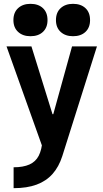

<svg xmlns="http://www.w3.org/2000/svg" viewBox="-20 -762 540 1002"><path d="M51 111Q101 111 133.5 96.5Q166 82 182 51Q198 20 202 -31L209 26L14 -520H144L254 -166H258L356 -520H486L305 53Q287 109 254 146Q221 183 171 201.5Q121 220 51 220ZM139 -573Q99 -573 74.5 -595.5Q50 -618 50 -657Q50 -697 74.5 -719.5Q99 -742 139 -742Q180 -742 204 -719.5Q228 -697 228 -657Q228 -618 204 -595.5Q180 -573 139 -573ZM361 -573Q321 -573 296.5 -595.5Q272 -618 272 -657Q272 -697 296.5 -719.5Q321 -742 361 -742Q402 -742 426 -719.5Q450 -697 450 -657Q450 -618 426 -595.5Q402 -573 361 -573Z"/></svg>

Font: M PLUS 1 Code SemiBold
Style: Regular
Weight: 600
Designer: Coji Morishita
Foundry: UNDERFOREST DESIGN
Version: Version 1.005